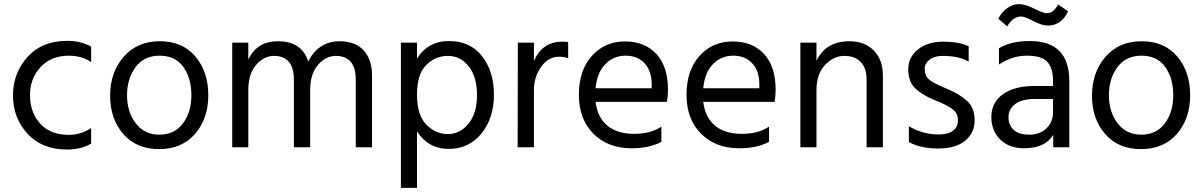

<svg xmlns="http://www.w3.org/2000/svg" viewBox="-20 -714 5834 931"><path d="M304 11Q184 11 113.5 -65.5Q43 -142 43 -251Q43 -360 113.5 -438Q184 -516 306 -516Q371 -516 422 -488V-413Q376 -444 314 -444Q228 -444 176.5 -388.5Q125 -333 125.5 -251Q126 -169 175 -114.5Q224 -60 314 -60Q372 -60 422 -93V-18Q374 11 304 11Z M754 -444Q678 -444 637 -388Q596 -332 596 -252Q596 -172 638 -116.5Q680 -61 753 -61Q826 -61 867 -115.5Q908 -170 908 -252.5Q908 -335 869 -389.5Q830 -444 754 -444ZM755 -514Q865 -514 927.5 -440Q990 -366 990 -252.5Q990 -139 926 -65Q862 9 751.5 9Q641 9 577.5 -64.5Q514 -138 514 -250.5Q514 -363 579.5 -438.5Q645 -514 755 -514Z M1784 0H1705V-328Q1705 -443 1608 -443Q1560 -443 1522 -399.5Q1484 -356 1484 -277V0H1405V-328Q1405 -443 1308 -443Q1260 -443 1222 -399.5Q1184 -356 1184 -277V0H1106V-507H1184V-425Q1226 -514 1327 -514Q1444 -514 1475 -415Q1497 -463 1536.5 -488.5Q1576 -514 1625 -514Q1704 -514 1744 -469Q1784 -424 1784 -348Z M2152 -443Q2091 -443 2046.5 -398.5Q2002 -354 2002 -255Q2002 -156 2047 -110Q2092 -64 2151.5 -64Q2211 -64 2252 -114.5Q2293 -165 2293 -253Q2293 -341 2253 -392Q2213 -443 2152 -443ZM2002 197H1924V-507H2002V-430Q2055 -515 2157.5 -515Q2260 -515 2317.5 -441.5Q2375 -368 2375 -254.5Q2375 -141 2314.5 -66.5Q2254 8 2155.5 8Q2057 8 2002 -77Z M2569 0H2490L2491 -507H2569V-418Q2609 -512 2707 -512Q2725 -512 2735 -510V-432Q2714 -439 2692 -439Q2639 -439 2604 -390Q2569 -341 2569 -277Z M2868 -286H3140V-306Q3140 -369 3106 -406.5Q3072 -444 3013.5 -444Q2955 -444 2915 -403Q2875 -362 2868 -286ZM3043 5Q2928 5 2857.5 -65.5Q2787 -136 2787 -254.5Q2787 -373 2850 -443Q2913 -513 3010 -513Q3107 -513 3163 -452Q3219 -391 3219 -279Q3219 -247 3214 -220H2868Q2877 -145 2925 -105Q2973 -65 3054.5 -65Q3136 -65 3187 -100V-26Q3128 5 3043 5Z M3390 -286H3662V-306Q3662 -369 3628 -406.5Q3594 -444 3535.5 -444Q3477 -444 3437 -403Q3397 -362 3390 -286ZM3565 5Q3450 5 3379.5 -65.5Q3309 -136 3309 -254.5Q3309 -373 3372 -443Q3435 -513 3532 -513Q3629 -513 3685 -452Q3741 -391 3741 -279Q3741 -247 3736 -220H3390Q3399 -145 3447 -105Q3495 -65 3576.5 -65Q3658 -65 3709 -100V-26Q3650 5 3565 5Z M4261 0H4182V-328Q4182 -384 4153.5 -413.5Q4125 -443 4073.5 -443Q4022 -443 3980.5 -399Q3939 -355 3939 -277V0H3861V-507H3939V-419Q3984 -514 4099 -514Q4173 -514 4217 -469Q4261 -424 4261 -349Z M4387 -25V-102Q4454 -62 4531 -62Q4577 -62 4601 -80Q4625 -98 4625 -131.5Q4625 -165 4598.5 -185Q4572 -205 4512.5 -228.5Q4453 -252 4418.5 -285Q4384 -318 4384 -377.5Q4384 -437 4431.5 -474.5Q4479 -512 4554 -512Q4629 -512 4677 -490V-415Q4631 -443 4551 -443Q4511 -443 4487.5 -424.5Q4464 -406 4464 -382.5Q4464 -359 4471 -345.5Q4478 -332 4498 -319Q4522 -304 4578 -280.5Q4634 -257 4670 -224Q4706 -191 4706 -130.5Q4706 -70 4660.5 -32Q4615 6 4529.5 6Q4444 6 4387 -25Z M4932 -634Q4891 -634 4864 -586L4821 -623Q4835 -653 4862.5 -673.5Q4890 -694 4921 -694Q4952 -694 4995 -672Q5038 -650 5056 -650Q5090 -650 5110 -693L5159 -659Q5127 -590 5060 -590Q5033 -590 4990.5 -612Q4948 -634 4932 -634ZM4945 5Q4874 5 4830.5 -37Q4787 -79 4787 -147.5Q4787 -216 4842.5 -256.5Q4898 -297 4994 -297H5086V-323Q5086 -383 5059 -413.5Q5032 -444 4959.5 -444Q4887 -444 4824 -401V-480Q4881 -515 4974 -515Q5165 -515 5165 -321V0H5087V-60Q5048 5 4945 5ZM5086 -169V-234H4998Q4934 -234 4902 -209Q4870 -184 4870 -146Q4870 -108 4895 -84.5Q4920 -61 4971 -61Q5022 -61 5054 -91.5Q5086 -122 5086 -169Z M5515 -444Q5439 -444 5398 -388Q5357 -332 5357 -252Q5357 -172 5399 -116.5Q5441 -61 5514 -61Q5587 -61 5628 -115.5Q5669 -170 5669 -252.5Q5669 -335 5630 -389.5Q5591 -444 5515 -444ZM5516 -514Q5626 -514 5688.5 -440Q5751 -366 5751 -252.5Q5751 -139 5687 -65Q5623 9 5512.5 9Q5402 9 5338.5 -64.5Q5275 -138 5275 -250.5Q5275 -363 5340.5 -438.5Q5406 -514 5516 -514Z"/></svg>

Font: Hind Kochi
Style: Regular
Weight: 400
Designer: Dhruvi Tolia
Foundry: Indian Type Foundry
Version: Version 0.702;PS 1.0;hotconv 1.0.81;makeotf.lib2.5.63406